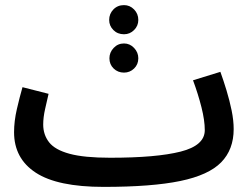

<svg xmlns="http://www.w3.org/2000/svg" viewBox="-20 -710 984 751"><path d="M385 21Q205 21 120 -34.5Q35 -90 35 -193Q35 -236 46 -283.5Q57 -331 68 -369L170 -343Q164 -317 156.5 -284Q149 -251 149 -223Q149 -183 172 -153.5Q195 -124 252 -108.5Q309 -93 411 -93V-92V-93Q592 -93 686.5 -117Q781 -141 781 -201Q781 -239 768 -290.5Q755 -342 735 -396L842 -429Q854 -396 866 -356.5Q878 -317 886 -278Q894 -239 894 -205Q894 -125 845 -75Q796 -25 685 -2Q574 21 386 21ZM465 -576Q440 -576 423.5 -592.5Q407 -609 407 -632Q407 -656 423.5 -673Q440 -690 465 -690Q488 -690 504.5 -673Q521 -656 521 -632Q521 -609 504.5 -592.5Q488 -576 465 -576ZM465 -426Q441 -426 424.5 -442Q408 -458 408 -482Q408 -505 424.5 -522.5Q441 -540 465 -540Q488 -540 504.5 -522.5Q521 -505 521 -482Q521 -458 504.5 -442Q488 -426 465 -426Z"/></svg>

Font: Noto Sans Arabic UI SmCn SmBd
Style: Regular
Weight: 600
Width: 4
Designer: Monotype Design Team, Nadine Chahine and Nizar Qandah
Foundry: Monotype Imaging Inc.
Version: Version 2.010; ttfautohint (v1.8.4.7-5d5b)